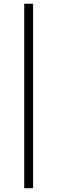

<svg xmlns="http://www.w3.org/2000/svg" viewBox="-20 -783 304 1014"><path d="M107.9 210.9V-763.2H154.8V210.9Z"/></svg>

Font: Comme ExtraLight
Style: Regular
Weight: 250
Version: Version 1.000;gftools[0.9.27]